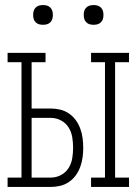

<svg xmlns="http://www.w3.org/2000/svg" viewBox="-20 -739 540 759"><path d="M340 0V-37H395V-493H340V-530H490V-493H435V-37H490V0ZM10 0V-37H65V-493H10V-530H160V-493H105V-310H181Q200 -310 218.5 -305.5Q237 -301 253 -290Q269 -279 280 -263.5Q291 -248 297.5 -230Q304 -212 306.5 -193Q309 -174 309 -155Q309 -136 306.5 -117Q304 -98 297.5 -80Q291 -62 280 -46.5Q269 -31 253 -20Q237 -9 218.5 -4.5Q200 0 181 0ZM181 -37Q202 -37 221 -47Q240 -57 251 -74.5Q262 -92 265.5 -113Q269 -134 269 -155Q269 -176 265.5 -197Q262 -218 251 -235.5Q240 -253 221 -263Q202 -273 181 -273H105V-37ZM350 -641Q342 -641 334.5 -643Q327 -645 321 -651Q315 -657 313 -664.5Q311 -672 311 -680Q311 -688 313 -695.5Q315 -703 321 -709Q327 -715 334.5 -717Q342 -719 350 -719Q358 -719 365.5 -717Q373 -715 379 -709Q385 -703 387 -695.5Q389 -688 389 -680Q389 -672 387 -664.5Q385 -657 379 -651Q373 -645 365.5 -643Q358 -641 350 -641ZM150 -641Q142 -641 134.5 -643Q127 -645 121 -651Q115 -657 113 -664.5Q111 -672 111 -680Q111 -688 113 -695.5Q115 -703 121 -709Q127 -715 134.5 -717Q142 -719 150 -719Q158 -719 165.5 -717Q173 -715 179 -709Q185 -703 187 -695.5Q189 -688 189 -680Q189 -672 187 -664.5Q185 -657 179 -651Q173 -645 165.5 -643Q158 -641 150 -641Z"/></svg>

Font: Iosevka Slab Extralight
Style: Regular
Weight: 200
Monospace: yes
Designer: Belleve Invis
Foundry: Belleve Invis
Version: Version 11.1.1; ttfautohint (v1.8.3)